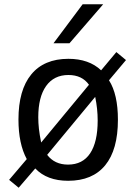

<svg xmlns="http://www.w3.org/2000/svg" viewBox="-20 -837 642 904"><path d="M307.1 -633.3 465.8 -816.9H369.1L231.9 -633.3ZM146 -43.9Q201.2 14.2 300.8 14.2Q415.5 14.2 475.3 -58.8Q535.2 -131.8 535.2 -273.4Q535.2 -393.1 493.2 -459L573.2 -554.2L527.8 -591.8L456.1 -505.9Q398.9 -560.1 301.8 -560.1Q244.6 -560.1 200.7 -541.5Q156.7 -522.9 127 -486.3Q66.9 -413.1 66.9 -274.4Q66.9 -160.2 106 -87.9L22.9 9.8L67.9 46.9ZM160.2 -285.2Q160.2 -379.9 196.8 -431.6Q233.9 -483.9 302.2 -483.9Q366.2 -483.9 398.9 -438L173.8 -166Q166.5 -202.1 163.3 -230Q160.2 -257.8 160.2 -285.2ZM202.1 -107.9 428.2 -380.9Q439.9 -324.7 439.9 -269.5Q439.9 -168.5 404.5 -115.2Q369.1 -62 300.3 -62Q237.3 -62 202.1 -107.9Z"/></svg>

Font: Hack Dev
Style: Regular
Weight: 400
Designer: Christopher Simpkins
Foundry: Christopher Simpkins
Version: Version 2.0315